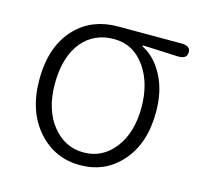

<svg xmlns="http://www.w3.org/2000/svg" viewBox="-85 -625 761 729"><g transform="rotate(15 295.5 -260.0)"><path d="M126 -58Q56 -134 56 -261Q56 -394 128 -468Q192 -533 292 -533H542Q578 -533 577 -507Q577 -481 541 -482L406 -488Q401 -488 401 -486Q401 -484 409 -480Q456 -454 486 -395.5Q516 -337 516 -256Q516 -131 449 -57Q386 13 288.5 13Q191 13 126 -58ZM458 -259Q458 -352 415 -415Q368 -483 291 -483Q214 -483 167 -428Q117 -368 117 -261Q117 -160 166 -98.5Q215 -37 289 -37Q363 -37 410.5 -98Q458 -159 458 -259Z"/></g></svg>

Font: Resource Han Rounded CN Light
Style: Regular
Weight: 300
Designer: Cyano Hao (round all glyphs); Ryoko NISHIZUKA 西塚涼子 (kana, bopomofo & ideographs); Paul D. Hunt (Latin, Greek & Cyrillic)
Foundry: Cyano Hao
Version: 0.990